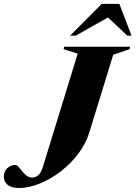

<svg xmlns="http://www.w3.org/2000/svg" viewBox="-80 -955 696 986"><path d="M379 -276Q361 -217 321.5 -165Q282 -113 230.2 -73.5Q178.5 -34 122.8 -11.8Q67 10.5 16.5 10.5Q-22 10.5 -41.2 -6.2Q-60.5 -23 -60.5 -47.5Q-60.5 -74 -42.8 -91Q-25 -108 -0.5 -108Q7 -108 15.2 -98.2Q23.5 -88.5 33.8 -75.8Q44 -63 56.2 -53.2Q68.5 -43.5 84 -43.5Q102.5 -43.5 116.5 -54.8Q130.5 -66 141.5 -102L319 -679.5L246.5 -702.5L249.5 -715H588.5L585.5 -702.5L501.5 -674ZM280 -772 442.5 -935H533L595.5 -772H573.5L474.5 -865.5L309 -772Z"/></svg>

Font: Newsreader Display
Style: Bold Italic
Weight: 700
Italic angle: -17°
Designer: Hugues Gentile
Foundry: Production Type
Version: Version 1.001